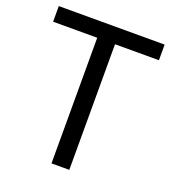

<svg xmlns="http://www.w3.org/2000/svg" viewBox="-131 -813 818 912"><g transform="rotate(20 278.0 -357.0)"><path d="M323 0V-635H545V-714H10V-635H233V0Z"/></g></svg>

Font: Noto Sans Caucasian Albanian
Style: Regular
Weight: 400
Designer: Monotype Design Team
Foundry: Monotype Imaging Inc.
Version: Version 2.005